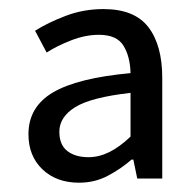

<svg xmlns="http://www.w3.org/2000/svg" viewBox="-20 -829 426 417"><path d="M151.7 -432.2Q102.5 -432.2 72.1 -461.3Q41.8 -490.3 41.8 -537.5Q41.8 -596.7 94.8 -628.1Q147.9 -659.6 263.5 -670.2Q262.7 -706 248.2 -729.7Q233.7 -753.4 194.9 -753.4Q165.6 -753.4 134.6 -741.4Q103.6 -729.3 81.3 -714.9L56.2 -762.2Q83.6 -779.7 122.5 -794.5Q161.3 -809.3 204.7 -809.3Q272 -809.3 302.2 -770.1Q332.4 -730.8 332.4 -659.9V-441.2H278.1L269.6 -482.3H265.6Q243 -462.5 214.5 -447.4Q186.1 -432.2 151.7 -432.2ZM172.3 -487.6Q194.8 -487.6 217.2 -498.6Q239.5 -509.5 263.5 -532.3V-627.3Q177.6 -617.6 143.2 -596.2Q108.9 -574.8 108.9 -543Q108.9 -514.6 126.1 -501.1Q143.3 -487.6 172.3 -487.6Z"/></svg>

Font: Noto Sans KR Thin
Style: Regular
Weight: 100
Designer: Ryoko NISHIZUKA 西塚涼子 (kana, bopomofo & ideographs); Paul D. Hunt (Latin, Greek & Cyrillic); Sandoll Communications 산돌커뮤니
Foundry: Adobe
Version: Version 2.004-H2;hotconv 1.0.118;makeotfexe 2.5.65603